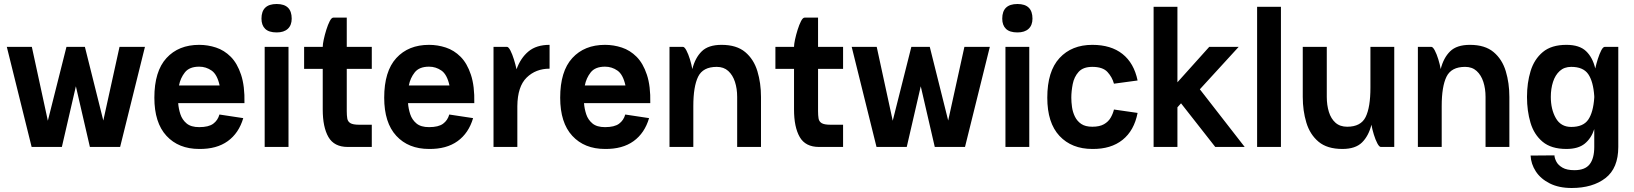

<svg xmlns="http://www.w3.org/2000/svg" viewBox="-20 -734 8160 959"><path d="M138 0 14 -500H139L219 -131L312 -500H404L496 -132L577 -500H704L580 0H429L359 -303L289 0Z M1076 -162 1195 -144Q1173 -69 1117.5 -29Q1062 11 975 10Q872 10 811.5 -55.5Q751 -121 751 -246Q751 -378 811.5 -444Q872 -510 975 -510Q1018 -510 1059 -496.5Q1100 -483 1132.5 -450.5Q1165 -418 1184 -361Q1203 -304 1201 -219H870Q872 -191 881 -163.5Q890 -136 912 -117.5Q934 -99 975 -99Q1022 -99 1045 -116Q1068 -133 1076 -162ZM975 -401Q926 -401 903.5 -372.5Q881 -344 874 -307H1077Q1065 -362 1037 -381.5Q1009 -401 975 -401Z M1286 -641Q1286 -714 1362 -714Q1437 -714 1437 -641Q1437 -608 1417.5 -590Q1398 -572 1362 -572Q1323 -572 1304.5 -590Q1286 -608 1286 -641ZM1302 -500H1421V0H1302Z M1499 -500H1592Q1592 -513 1597 -536.5Q1602 -560 1610 -585.5Q1618 -611 1627 -628.5Q1636 -646 1645 -646H1712V-500H1837V-390H1712V-179Q1712 -158 1714.5 -142.5Q1717 -127 1730 -119Q1743 -111 1774 -111H1837V0H1717Q1649 0 1620.5 -49.5Q1592 -99 1592 -187V-390H1499Z M2224 -162 2343 -144Q2321 -69 2265.5 -29Q2210 11 2123 10Q2020 10 1959.5 -55.5Q1899 -121 1899 -246Q1899 -378 1959.5 -444Q2020 -510 2123 -510Q2166 -510 2207 -496.5Q2248 -483 2280.5 -450.5Q2313 -418 2332 -361Q2351 -304 2349 -219H2018Q2020 -191 2029 -163.5Q2038 -136 2060 -117.5Q2082 -99 2123 -99Q2170 -99 2193 -116Q2216 -133 2224 -162ZM2123 -401Q2074 -401 2051.5 -372.5Q2029 -344 2022 -307H2225Q2213 -362 2185 -381.5Q2157 -401 2123 -401Z M2445 0V-500H2512Q2520 -500 2529.5 -481.5Q2539 -463 2547 -437Q2555 -411 2560 -388Q2580 -444 2619.5 -477Q2659 -510 2725 -510V-391Q2656 -391 2610.5 -346.5Q2565 -302 2564 -204V0Z M3103 -162 3222 -144Q3200 -69 3144.5 -29Q3089 11 3002 10Q2899 10 2838.5 -55.5Q2778 -121 2778 -246Q2778 -378 2838.5 -444Q2899 -510 3002 -510Q3045 -510 3086 -496.5Q3127 -483 3159.5 -450.5Q3192 -418 3211 -361Q3230 -304 3228 -219H2897Q2899 -191 2908 -163.5Q2917 -136 2939 -117.5Q2961 -99 3002 -99Q3049 -99 3072 -116Q3095 -133 3103 -162ZM3002 -401Q2953 -401 2930.5 -372.5Q2908 -344 2901 -307H3104Q3092 -362 3064 -381.5Q3036 -401 3002 -401Z M3324 0V-500H3391Q3399 -500 3408.5 -482Q3418 -464 3426 -438Q3434 -412 3438 -389Q3452 -445 3485 -477.5Q3518 -510 3584 -510Q3659 -510 3702 -474Q3745 -438 3763 -378.5Q3781 -319 3781 -250V0H3662V-250Q3662 -291 3651 -325Q3640 -359 3617.5 -379.5Q3595 -400 3560 -400Q3491 -400 3467 -351Q3443 -302 3443 -204V0Z M3853 -500H3946Q3946 -513 3951 -536.5Q3956 -560 3964 -585.5Q3972 -611 3981 -628.5Q3990 -646 3999 -646H4066V-500H4191V-390H4066V-179Q4066 -158 4068.5 -142.5Q4071 -127 4084 -119Q4097 -111 4128 -111H4191V0H4071Q4003 0 3974.5 -49.5Q3946 -99 3946 -187V-390H3853Z M4358 0 4234 -500H4359L4439 -131L4532 -500H4624L4716 -132L4797 -500H4924L4800 0H4649L4579 -303L4509 0Z M4986 -641Q4986 -714 5062 -714Q5137 -714 5137 -641Q5137 -608 5117.5 -590Q5098 -572 5062 -572Q5023 -572 5004.5 -590Q4986 -608 4986 -641ZM5002 -500H5121V0H5002Z M5436 10Q5333 10 5272 -55Q5211 -120 5211 -246Q5211 -378 5272 -444Q5333 -510 5436 -510Q5529 -510 5586.5 -464.5Q5644 -419 5662 -332L5544 -316Q5535 -349 5511.5 -374.5Q5488 -400 5436 -400Q5390 -400 5367.5 -375Q5345 -350 5338 -314Q5331 -278 5331 -246Q5331 -224 5334.5 -199Q5338 -174 5349 -151.5Q5360 -129 5380.5 -115Q5401 -101 5436 -101Q5472 -101 5494 -113.5Q5516 -126 5527.5 -146Q5539 -166 5544 -187L5662 -170Q5645 -82 5587 -35.5Q5529 11 5436 10Z M5742 -700H5861V-323L6020 -500H6167L5973 -288L6197 0H6050L5879 -218L5861 -198V0H5742Z M6259 -700H6378V0H6259Z M6607 -250Q6607 -209 6617.5 -175Q6628 -141 6650.5 -121Q6673 -101 6709 -101Q6777 -101 6801 -149.5Q6825 -198 6825 -296V-500H6944V0H6877Q6869 0 6859.5 -18Q6850 -36 6842 -62Q6834 -88 6830 -111Q6816 -55 6783 -22.5Q6750 10 6685 10Q6609 10 6566 -26Q6523 -62 6505 -121.5Q6487 -181 6487 -250V-500H6607Z M7062 0V-500H7129Q7137 -500 7146.5 -482Q7156 -464 7164 -438Q7172 -412 7176 -389Q7190 -445 7223 -477.5Q7256 -510 7322 -510Q7397 -510 7440 -474Q7483 -438 7501 -378.5Q7519 -319 7519 -250V0H7400V-250Q7400 -291 7389 -325Q7378 -359 7355.5 -379.5Q7333 -400 7298 -400Q7229 -400 7205 -351Q7181 -302 7181 -204V0Z M8063 0Q8063 106 7999 155.5Q7935 205 7830 205Q7766 205 7720.5 182Q7675 159 7651 122Q7627 85 7625 43L7744 42Q7745 57 7754 74Q7763 91 7784.5 103.5Q7806 116 7844 116Q7897 116 7920 86.5Q7943 57 7943 0V-89Q7928 -43 7895.5 -16.5Q7863 10 7804 10Q7728 10 7685 -26Q7642 -62 7624.5 -121Q7607 -180 7607 -250Q7607 -320 7625 -379Q7643 -438 7686 -474Q7729 -510 7804 -510Q7869 -510 7902 -478.5Q7935 -447 7948 -392Q7953 -415 7961 -440Q7969 -465 7978 -482.5Q7987 -500 7996 -500H8063ZM7828 -400Q7793 -400 7770.5 -379.5Q7748 -359 7737 -325Q7726 -291 7726 -250Q7726 -188 7751 -144Q7776 -100 7828 -100Q7888 -100 7913 -136.5Q7938 -173 7943 -246V-254Q7938 -327 7913 -363.5Q7888 -400 7828 -400Z"/></svg>

Font: Haskoy Bold
Style: Regular
Weight: 700
Designer: Ertekin Erdin
Foundry: Ertekin Erdin
Version: Version 1.500; ttfautohint (v1.8.3)